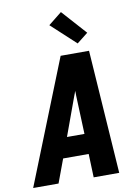

<svg xmlns="http://www.w3.org/2000/svg" viewBox="-116 -1056 820 1125"><g transform="rotate(-10 294.0 -493.5)"><path d="M-12 0 281 -735H450L500 0H348L343 -140H191L139 0ZM339 -260 330 -490Q330 -497 330 -504Q330 -511 329 -518Q327 -511 324.5 -504Q322 -497 319 -490L235 -260ZM392 -789 247 -923 327 -987 458 -841Z"/></g></svg>

Font: Iosevka SS04 Hv Ex Obl
Style: Regular
Weight: 900
Width: 7
Italic angle: -9°
Monospace: yes
Designer: Belleve Invis
Foundry: Belleve Invis
Version: Version 19.0.0; ttfautohint (v1.8.4)